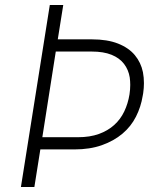

<svg xmlns="http://www.w3.org/2000/svg" viewBox="-20 -751 642 771"><path d="M64 0 180 -731H234L212 -593H349Q411 -593 454 -576Q497 -559 521.5 -529.5Q546 -500 554 -461Q558 -440 558 -417Q558 -398 555 -377L553 -366Q546 -322 526 -282.5Q506 -243 471.5 -214Q437 -185 389 -168Q341 -151 279 -151H142L118 0ZM204 -544 150 -200H293Q341 -200 377 -213Q413 -226 438.5 -249Q464 -272 479 -303.5Q494 -335 500 -372Q503 -392 503 -410Q503 -425 501 -440Q496 -471 478 -494.5Q460 -518 428 -531Q396 -544 348 -544Z"/></svg>

Font: Sora ExtraLight
Style: Italic
Weight: 200
Designer: Jonathan Barnbrook, Juli√°n Moncada
Version: Version 1.000